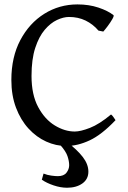

<svg xmlns="http://www.w3.org/2000/svg" viewBox="-20 -650 583 874"><path d="M178.2 140.1Q195.3 147 213.6 149.4Q231.9 151.9 243.2 151.9Q270.5 151.9 282.7 136Q294.9 120.1 294.9 102.1Q294.9 83.5 287.1 60.5Q279.3 37.6 252.4 7.8L285.6 -2.9Q331.5 31.7 356.9 64.7Q382.3 97.7 382.3 131.3Q382.3 165.5 355 185.1Q327.6 204.6 285.2 204.6Q255.9 204.6 223.9 193.8Q191.9 183.1 170.4 168ZM505.9 -103Q443.4 -37.1 388.4 -11.2Q333.5 14.6 281.2 14.6Q234.9 14.6 190.2 -5.6Q145.5 -25.9 109.9 -64.7Q74.2 -103.5 53 -159.4Q31.7 -215.3 31.7 -286.1Q31.7 -390.1 72.5 -467.3Q113.3 -544.4 181.6 -587.2Q250 -629.9 332.5 -629.9Q384.8 -629.9 428 -615.5Q471.2 -601.1 496.6 -581.1Q500 -578.1 491.2 -562.7Q482.4 -547.4 470 -530.8Q457.5 -514.2 450.2 -506.3L428.2 -510.7Q403.3 -540 369.6 -556.4Q335.9 -572.8 293.9 -572.8Q269 -572.8 239.5 -559.1Q210 -545.4 183.6 -514.4Q157.2 -483.4 140.4 -431.9Q123.5 -380.4 123.5 -304.2Q123.5 -218.8 153.8 -162.6Q184.1 -106.4 229.5 -78.9Q274.9 -51.3 320.3 -51.3Q346.7 -51.3 389.4 -67.9Q432.1 -84.5 485.4 -128.9Q490.2 -126 496.8 -116.5Q503.4 -106.9 505.9 -103Z"/></svg>

Font: Gentium Book Plus
Style: Regular
Weight: 400
Designer: Victor Gaultney, Annie Olsen, Iska Routamaa, Becca Hirsbrunner
Foundry: SIL International
Version: Version 6.101